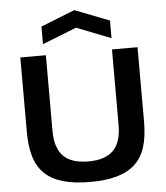

<svg xmlns="http://www.w3.org/2000/svg" viewBox="-63 -1042 956 1108"><g transform="rotate(-5 414.5 -488.0)"><path d="M415 10Q322 10 257 -9Q192 -28 151.5 -67Q111 -106 93 -166Q75 -226 75 -308V-741H223V-304Q223 -203 270 -156Q317 -109 415 -109Q512 -109 559 -156Q606 -203 606 -304V-741H754V-308Q754 -226 736 -166Q718 -106 677.5 -67Q637 -28 572.5 -9Q508 10 415 10ZM212 -908 409 -986 609 -908V-806L410 -884L212 -806Z"/></g></svg>

Font: Encode Sans Wide
Style: SemiBold
Weight: 600
Designer: Pablo Impallari, Andres Torresi
Foundry: Pablo Impallari, Andres Torresi
Version: Version 1.000; ttfautohint (v1.00) -l 8 -r 50 -G 200 -x 14 -